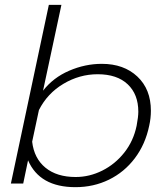

<svg xmlns="http://www.w3.org/2000/svg" viewBox="-20 -759 692 794"><path d="M96 -96 76 0H25L182 -739H234L158 -384Q200 -438 266 -466.5Q332 -495 401 -495Q492 -495 548 -442.5Q604 -390 604 -301Q604 -270 597 -239Q581 -162 537.5 -104.5Q494 -47 430.5 -16Q367 15 292 15Q144 15 96 -96ZM545 -239Q552 -276 552 -297Q552 -369 508 -410.5Q464 -452 384 -452Q309 -452 242.5 -412.5Q176 -373 141 -304L113 -173Q121 -104 168 -65.5Q215 -27 293 -27Q350 -27 403 -53.5Q456 -80 494 -128Q532 -176 545 -239Z"/></svg>

Font: Prompt ExtraLight
Style: Italic
Weight: 275
Italic angle: -12°
Designer: Katatrad Team
Foundry: CadsonDemak
Version: Version 1.000